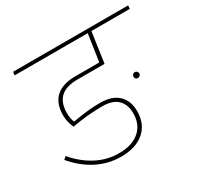

<svg xmlns="http://www.w3.org/2000/svg" viewBox="-143 -848 1020 993"><g transform="rotate(-30 367.0 -351.0)"><path d="M732 -661H503L477 -480H315Q247 -480 214 -449Q181 -418 181 -357Q181 -325 191 -300Q282 -317 356 -317Q427 -317 464 -281.5Q501 -246 501 -185Q501 -108 451 -64.5Q401 -21 313 -21Q237 -21 170 -55Q103 -89 48 -154L64 -168Q115 -108 178 -75Q241 -42 312 -42Q390 -42 434 -80Q478 -118 478 -185Q478 -237 448 -266.5Q418 -296 357 -296Q272 -296 175 -279Q167 -300 162.5 -317Q158 -334 158 -357Q158 -428 198 -464Q238 -500 315 -500H457L481 -661H44L47 -681H734ZM608 -347Q608 -340 602.5 -335Q597 -330 590 -330Q583 -330 578 -335Q573 -340 573 -347Q573 -354 578 -359.5Q583 -365 590 -365Q598 -365 603 -360Q608 -355 608 -347Z"/></g></svg>

Font: FiraGO Thin
Style: Italic
Weight: 100
Italic angle: -8°
Designer: bBox Type GmbH
Foundry: bBox Type GmbH
Version: Version 1.001